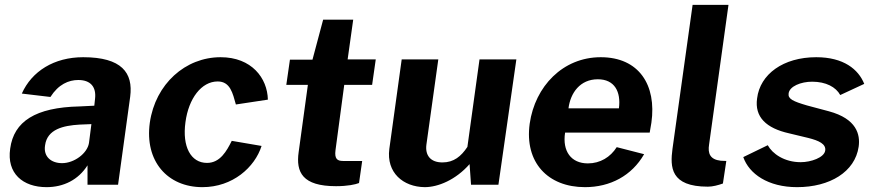

<svg xmlns="http://www.w3.org/2000/svg" viewBox="-20 -762 3615 792"><path d="M172 10C242 10 303 -20 341 -80V0H467L517 -363C530 -462 482 -526 323 -526C203 -526 111 -468 70 -376L188 -362C221 -414 263 -432 303 -432C354 -432 378 -403 372 -354L369 -326L308 -323C126 -319 37 -261 22 -149C7 -47 74 10 172 10ZM236 -89C191 -89 158 -116 166 -163C175 -229 241 -244 308 -248L357 -250L347 -172C340 -129 286 -89 236 -89Z M890 -526C745 -526 621 -416 598 -256C576 -97 671 10 815 10C940 10 1031 -72 1059 -160L936 -181C915 -139 888 -90 834 -90C767 -90 731 -157 745 -258C758 -356 811 -426 878 -426C930 -426 940 -377 953 -331L1085 -351C1083 -440 1018 -526 890 -526Z M1515 -412 1530 -517H1414L1437 -681H1313L1269 -516H1176L1161 -412H1250L1212 -135C1200 -51 1228 6 1366 6C1414 6 1446 -1 1461 -7L1474 -98H1395C1372 -98 1359 -106 1364 -143L1400 -412Z M1732 10C1787 10 1860 -20 1917 -85L1923 0H2036L2110 -517H1958L1908 -156C1882 -117 1852 -92 1805 -92C1755 -92 1733 -122 1739 -166L1788 -517H1637L1586 -148C1573 -50 1643 9 1732 10Z M2311 -215H2660L2667 -256C2689 -411 2616 -526 2458 -526C2302 -526 2187 -406 2165 -252C2143 -92 2240 10 2393 10C2497 10 2586 -37 2637 -126L2524 -155C2498 -114 2456 -88 2405 -88C2336 -88 2299 -138 2311 -215ZM2325 -315C2333 -379 2373 -435 2446 -435C2515 -435 2542 -384 2533 -315Z M2900 8C2920 8 2942 2 2962 -5L2976 -98L2953 -99C2909 -104 2899 -129 2905 -166L2985 -742H2837L2754 -148C2744 -73 2745 8 2900 8Z M3268 10C3403 10 3507 -53 3522 -157C3529 -207 3514 -272 3399 -303L3309 -327C3251 -344 3230 -354 3233 -376C3236 -406 3284 -425 3330 -425C3387 -425 3428 -403 3446 -370L3545 -416C3521 -476 3460 -526 3347 -526C3211 -526 3115 -456 3103 -356C3092 -279 3141 -233 3235 -212L3314 -193C3358 -182 3388 -168 3384 -141C3380 -112 3325 -93 3283 -93C3215 -93 3166 -128 3147 -163L3046 -114C3070 -45 3148 10 3268 10Z"/></svg>

Font: United Sans
Style: Bold Italic
Weight: 700
Italic angle: -8°
Designer: Pablo Impallari, Rodrigo Fuenzalida (Modified by Dan O. Williams)
Version: Version 1.000;PS 001.000;hotconv 1.0.88;makeotf.lib2.5.64775